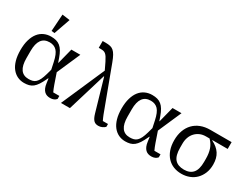

<svg xmlns="http://www.w3.org/2000/svg" viewBox="-65 -1346 2511 1928"><g transform="rotate(30 1190.5 -382.0)"><path d="M619 -18Q608 -4 590 4Q572 12 548 12Q528 12 511 6.5Q494 1 480.5 -12Q467 -25 457.5 -46.5Q448 -68 444 -100L437 -150H433L427 -137Q406 -92 387 -63Q368 -34 347 -17.5Q326 -1 301 5.5Q276 12 245 12Q203 12 167.5 -5Q132 -22 105.5 -55.5Q79 -89 64.5 -139.5Q50 -190 50 -258Q50 -325 65 -376Q80 -427 106.5 -460.5Q133 -494 170 -511Q207 -528 251 -528Q284 -528 310 -521Q336 -514 357 -497Q378 -480 394.5 -452Q411 -424 426 -382L442 -336H445L491 -516H595L477 -246L518 -127Q526 -106 533 -87Q540 -68 548 -53H619ZM400 -320Q382 -405 350.5 -438Q319 -471 267 -471Q143 -471 143 -300V-216Q143 -45 265 -45Q291 -45 311 -50.5Q331 -56 347 -71Q363 -86 376 -112.5Q389 -139 401 -182L417 -240ZM225 -579 238 -776 327 -764 261 -575Z M887 -501 848 -582Q834 -610 823 -627Q812 -644 800.5 -653.5Q789 -663 776 -666Q763 -669 746 -669H720V-748H756Q786 -748 808 -743Q830 -738 847.5 -723Q865 -708 880 -681Q895 -654 911 -611L1097 -112Q1102 -99 1109.5 -82Q1117 -65 1123 -53H1183V-20Q1169 -6 1149 3Q1129 12 1106 12Q1091 12 1078 8Q1065 4 1054 -6.5Q1043 -17 1034 -35Q1025 -53 1017 -81L911 -447H907L772 0H668Z M1792 -18Q1781 -4 1763 4Q1745 12 1721 12Q1701 12 1684 6.5Q1667 1 1653.5 -12Q1640 -25 1630.5 -46.5Q1621 -68 1617 -100L1610 -150H1606L1600 -137Q1579 -92 1560 -63Q1541 -34 1520 -17.5Q1499 -1 1474 5.5Q1449 12 1418 12Q1376 12 1340.5 -5Q1305 -22 1278.5 -55.5Q1252 -89 1237.5 -139.5Q1223 -190 1223 -258Q1223 -325 1238 -376Q1253 -427 1279.5 -460.5Q1306 -494 1343 -511Q1380 -528 1424 -528Q1457 -528 1483 -521Q1509 -514 1530 -497Q1551 -480 1567.5 -452Q1584 -424 1599 -382L1615 -336H1618L1664 -516H1768L1650 -246L1691 -127Q1699 -106 1706 -87Q1713 -68 1721 -53H1792ZM1573 -320Q1555 -405 1523.5 -438Q1492 -471 1440 -471Q1316 -471 1316 -300V-216Q1316 -45 1438 -45Q1464 -45 1484 -50.5Q1504 -56 1520 -71Q1536 -86 1549 -112.5Q1562 -139 1574 -182L1590 -240Z M2172 -437V-433Q2238 -401 2270 -351.5Q2302 -302 2302 -228Q2302 -172 2284 -128Q2266 -84 2235 -52.5Q2204 -21 2161 -4.5Q2118 12 2069 12Q2019 12 1977.5 -4.5Q1936 -21 1905 -54Q1874 -87 1857 -135Q1840 -183 1840 -246Q1840 -307 1858 -357Q1876 -407 1910 -442.5Q1944 -478 1992.5 -497Q2041 -516 2103 -516H2349V-437ZM2071 -37Q2139 -37 2174 -77.5Q2209 -118 2209 -206V-242Q2209 -305 2193 -352Q2177 -399 2139 -437H2097Q2059 -437 2028.5 -423.5Q1998 -410 1975.5 -386Q1953 -362 1941 -329Q1929 -296 1929 -256V-210Q1929 -118 1964.5 -77.5Q2000 -37 2071 -37Z"/></g></svg>

Font: IBM Plex Serif
Style: Regular
Weight: 400
Designer: Mike Abbink, Paul van der Laan, Pieter van Rosmalen
Foundry: Bold Monday
Version: Version 3.001